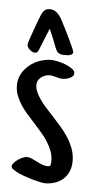

<svg xmlns="http://www.w3.org/2000/svg" viewBox="-46 -589 301 625"><g transform="rotate(5 104.5 -276.0)"><path d="M189 -357.9Q189 -352.1 184.8 -348.1Q180.7 -344.2 174.8 -341.6Q168.9 -338.9 162.8 -337.9Q156.7 -336.9 152.8 -336.9Q147 -336.9 141.6 -338.1Q136.2 -339.4 130.9 -340.8Q125.5 -342.3 120.6 -343.5Q115.7 -344.7 110.4 -344.7Q103 -344.7 95.7 -342.3Q88.4 -339.8 82.5 -335.4Q76.7 -331.1 73 -324.7Q69.3 -318.4 69.3 -310.5Q69.3 -298.8 74.2 -287.4Q79.1 -275.9 87.2 -264.2Q95.2 -252.4 105.7 -240.5Q116.2 -228.5 127.9 -216.3Q142.1 -200.7 156.5 -184.6Q170.9 -168.5 182.4 -150.9Q193.8 -133.3 201.2 -113.8Q208.5 -94.2 208.5 -72.8Q208.5 -54.2 202.4 -39.6Q196.3 -24.9 185.3 -14.6Q174.3 -4.4 158.9 1.2Q143.6 6.8 125.5 6.8Q120.6 6.8 110.6 4.9Q100.6 2.9 87.9 -0.7Q75.2 -4.4 61.8 -8.8Q48.3 -13.2 37.4 -18.3Q26.4 -23.4 19.3 -28.6Q12.2 -33.7 12.2 -38.1Q12.2 -43.9 17.6 -50Q22.9 -56.2 30.3 -61.3Q37.6 -66.4 45.7 -69.8Q53.7 -73.2 59.1 -73.2Q66.4 -73.2 74.5 -69.8Q82.5 -66.4 90.8 -62Q100.1 -57.1 109.6 -53.2Q119.1 -49.3 129.4 -49.3Q137.2 -49.3 138.4 -54.7Q139.6 -60.1 139.6 -66.9Q139.6 -84 133.8 -99.4Q127.9 -114.7 118.7 -129.4Q109.4 -144 97.2 -158Q85 -171.9 72.8 -185.5Q60.1 -199.2 48.1 -212.9Q36.1 -226.6 26.9 -241Q17.6 -255.4 12 -270.5Q6.3 -285.6 6.3 -302.7Q6.3 -323.7 15.6 -340.6Q24.9 -357.4 39.8 -369.6Q54.7 -381.8 73.5 -388.4Q92.3 -395 111.3 -395Q117.7 -395 130.9 -392.3Q144 -389.6 156.7 -384.8Q169.4 -379.9 179.2 -373Q189 -366.2 189 -357.9ZM179.7 -426.3Q179.7 -422.4 176.8 -419.9Q173.8 -417.5 169.9 -416.3Q166 -415 161.6 -414.8Q157.2 -414.6 154.3 -414.6Q149.9 -414.6 144.8 -414.8Q139.6 -415 135.7 -417.5Q128.9 -420.4 126.2 -425.5Q123.5 -430.7 121.1 -436Q115.2 -451.7 109.4 -466.3Q103.5 -481 96.7 -495.6Q89.8 -478.5 83 -461.9Q76.2 -445.3 69.3 -428.2Q67.9 -423.8 66.2 -420.7Q64.5 -417.5 60.5 -414.6Q59.6 -413.6 55.7 -413.6Q51.8 -413.6 47.1 -415.8Q42.5 -418 38.6 -421.4Q34.7 -424.8 32 -429.2Q29.3 -433.6 29.3 -438Q29.3 -441.4 33.9 -455.3Q38.6 -469.2 44.7 -486.1Q50.8 -502.9 56.4 -518.1Q62 -533.2 64.5 -538.6Q68.8 -548.3 75 -553.7Q81.1 -559.1 92.8 -559.1Q106.4 -559.1 117.2 -548.3Q126 -539.6 131.8 -528.1Q137.7 -516.6 143.6 -505.4Q145.5 -501.5 151.6 -489.5Q157.7 -477.5 163.8 -464.4Q169.9 -451.2 174.8 -439.9Q179.7 -428.7 179.7 -426.3Z"/></g></svg>

Font: Just Another Hand
Style: Regular
Weight: 400
Designer: Astigmatic (AOETI)
Foundry: Astigmatic (AOETI)
Version: Version 1.001